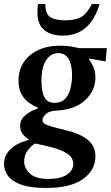

<svg xmlns="http://www.w3.org/2000/svg" viewBox="-49 -706 551 954"><path d="M179 228Q102 228 56.5 211.5Q11 195 -9 168Q-29 141 -29 108Q-29 67 3 35.5Q35 4 93 -10V-15Q76 -24 63.5 -40.5Q51 -57 51 -80Q51 -112 78 -134.5Q105 -157 138 -166V-172Q117 -180 95 -195.5Q73 -211 58 -238Q43 -265 43 -306Q43 -357 68.5 -396Q94 -435 140.5 -457Q187 -479 250 -479Q278 -479 300.5 -475.5Q323 -472 342 -467H482L476 -401L393 -415V-412Q403 -398 414 -376Q425 -354 425 -320Q425 -255 373.5 -207.5Q322 -160 225 -156Q192 -153 177 -137.5Q162 -122 162 -109Q162 -95 181 -86.5Q200 -78 230 -71Q260 -64 293.5 -55Q327 -46 357 -31Q387 -16 406 8.5Q425 33 425 71Q425 139 363.5 183.5Q302 228 179 228ZM125 7Q104 20 87.5 43Q71 66 71 96Q71 129 99 156Q127 183 192 183Q253 183 284 161.5Q315 140 315 109Q315 78 287.5 59Q260 40 216 28Q172 16 125 7ZM222 -195Q256 -195 275 -215.5Q294 -236 301.5 -268Q309 -300 309 -332Q309 -385 291.5 -413.5Q274 -442 241 -442Q203 -442 180 -406.5Q157 -371 157 -306Q157 -250 172 -222.5Q187 -195 222 -195ZM263 -529Q204 -529 170.5 -557Q137 -585 137 -644Q137 -653 137.5 -663.5Q138 -674 141 -686H176Q177 -634 203 -619.5Q229 -605 275 -605Q322 -605 351.5 -620Q381 -635 408 -686H446Q399 -529 263 -529Z"/></svg>

Font: STIX Two Text SemiBold
Style: Italic
Weight: 600
Italic angle: -12°
Designer: Ross Mills, John Hudson & Paul Hanslow, Tiro Typeworks Ltd; with prior portions MicroPress Inc. and Coen Hoffman, Elsevi
Foundry: Tiro Typeworks Ltd
Version: Version 2.13 b171